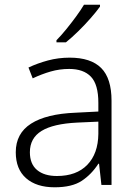

<svg xmlns="http://www.w3.org/2000/svg" viewBox="-20 -786 576 816"><path d="M276 -541Q366 -541 410 -497Q454 -453 454 -358V0H411L401 -90H398Q369 -45 327.5 -17.5Q286 10 212 10Q135 10 91 -28.5Q47 -67 47 -139Q47 -219 112 -260.5Q177 -302 301 -307L398 -312V-349Q398 -427 366.5 -460Q335 -493 274 -493Q233 -493 195 -482Q157 -471 119 -453L101 -499Q139 -517 183.5 -529Q228 -541 276 -541ZM308 -265Q206 -260 156.5 -229.5Q107 -199 107 -139Q107 -89 137.5 -63.5Q168 -38 222 -38Q305 -38 351 -85.5Q397 -133 398 -217V-269ZM405 -758Q390 -737 365.5 -709Q341 -681 313 -653.5Q285 -626 260 -606H220V-615Q239 -634 261 -661Q283 -688 303.5 -716Q324 -744 337 -766H405Z"/></svg>

Font: Noto Sans Arabic UI Lt
Style: Regular
Weight: 300
Designer: Monotype Design Team, Nadine Chahine and Nizar Qandah
Foundry: Monotype Imaging Inc.
Version: Version 2.010; ttfautohint (v1.8.4.7-5d5b)